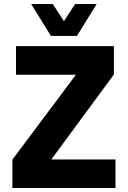

<svg xmlns="http://www.w3.org/2000/svg" viewBox="-20 -941 640 961"><path d="M42 0V-142L360 -567H60V-710H550V-568L237 -143H558V0ZM136 -921H244L300 -835L356 -921H464L365 -761H235Z"/></svg>

Font: Geist Mono ExtraBold
Style: Regular
Weight: 800
Monospace: yes
Designer: Basement.studio, Andrés Briganti, Mateo Zaragoza
Foundry: Basement.studio, Vercel, Andrés Briganti, Guido Ferreyra, Mateo Zaragoza
Version: Version 1.500; ttfautohint (v1.8.4.7-5d5b)